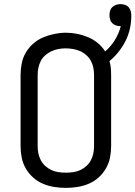

<svg xmlns="http://www.w3.org/2000/svg" viewBox="-20 -905 658 933"><path d="M300 8Q272 8 243.5 3.5Q215 -1 189 -12Q163 -23 141.5 -42Q120 -61 105.5 -86Q91 -111 85.5 -139Q80 -167 80 -195V-540Q80 -568 85.5 -596.5Q91 -625 105.5 -649.5Q120 -674 141.5 -693Q163 -712 189 -723Q215 -734 243.5 -740Q272 -746 300 -746Q328 -746 355 -740.5Q382 -735 407.5 -724.5Q433 -714 455 -696Q477 -678 491 -655Q519 -679 538.5 -711Q558 -743 567 -778Q566 -778 565.5 -778Q565 -778 564 -778Q554 -778 543.5 -781.5Q533 -785 525.5 -792.5Q518 -800 515 -810.5Q512 -821 512 -832Q512 -842 515 -852.5Q518 -863 526 -870.5Q534 -878 544 -881.5Q554 -885 565 -885Q576 -885 587 -881.5Q598 -878 605.5 -869.5Q613 -861 615.5 -850Q618 -839 618 -828Q618 -796 611 -765Q604 -734 590 -706Q576 -678 556 -653Q536 -628 512 -608Q517 -592 518.5 -574.5Q520 -557 520 -540V-195Q520 -167 514.5 -139Q509 -111 494.5 -86Q480 -61 458.5 -42Q437 -23 411 -12Q385 -1 356.5 3.5Q328 8 300 8ZM300 -66Q318 -66 336 -68.5Q354 -71 370 -78.5Q386 -86 399.5 -98Q413 -110 421.5 -126Q430 -142 433.5 -159.5Q437 -177 437 -195V-540Q437 -558 433.5 -576Q430 -594 421.5 -609.5Q413 -625 399 -637.5Q385 -650 368.5 -657Q352 -664 334 -667Q316 -670 298 -670Q280 -670 262.5 -666.5Q245 -663 229 -655.5Q213 -648 199.5 -636Q186 -624 178 -608.5Q170 -593 166.5 -575.5Q163 -558 163 -540V-195Q163 -177 166.5 -159.5Q170 -142 178.5 -126Q187 -110 200.5 -98Q214 -86 230 -78.5Q246 -71 264 -68.5Q282 -66 300 -66Z"/></svg>

Font: Iosevka Curly Extended
Style: Regular
Weight: 400
Width: 7
Monospace: yes
Designer: Belleve Invis
Foundry: Belleve Invis
Version: Version 11.1.0; ttfautohint (v1.8.3)